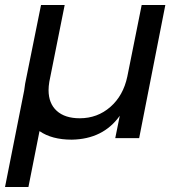

<svg xmlns="http://www.w3.org/2000/svg" viewBox="-35 -549 716 763"><path d="M622 -529 518 0H423L441 -89Q375 4 250 6Q171 6 122 -28L78 194H-15L61 -189Q63 -207 65 -217L128 -529H222L161 -224Q158 -206 158 -191Q158 -138 190.5 -108.5Q223 -79 282 -79Q352 -79 403.5 -124Q455 -169 471 -245L528 -529Z"/></svg>

Font: Gontserrat
Style: Italic
Weight: 400
Italic angle: -11.3°
Designer: Julieta Ulanovsky
Foundry: Julieta Ulanovsky
Version: Version 6.001